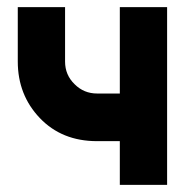

<svg xmlns="http://www.w3.org/2000/svg" viewBox="-20 -520 545 540"><path d="M30 -500V-347Q30 -253 92 -188Q154 -123 253 -123H317V0H450V-500H317V-257H253Q216 -257 190 -283Q163 -309 163 -347V-500Z"/></svg>

Font: Unageo
Style: Bold
Weight: 700
Designer: Richard Sepsi
Foundry: Richard Sepsi
Version: Version 2.000